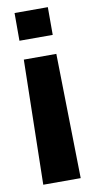

<svg xmlns="http://www.w3.org/2000/svg" viewBox="-81 -629 358 750"><g transform="rotate(-10 98.5 -254.0)"><path d="M38 -409 28 85.5H176.5L167 -409ZM34 -484.5H166V-594.5H34Z"/></g></svg>

Font: Anybody SemiCondensed SemiBold
Style: Regular
Weight: 600
Width: 4
Version: Version 1.113;gftools[0.9.25]